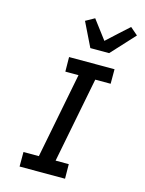

<svg xmlns="http://www.w3.org/2000/svg" viewBox="-135 -1005 820 1085"><g transform="rotate(15 275.0 -462.5)"><path d="M355 0H89V-85H179L277 -585H200L199 -670H465V-585H375L277 -85H354ZM302 -750 233 -891 285 -920 368 -810 430 -867 494 -925 538 -887 412 -750Z"/></g></svg>

Font: Lode Dark
Style: Bold Italic
Weight: 700
Italic angle: -11°
Monospace: yes
Designer: Belleve Invis
Foundry: Belleve Invis
Version: Version 29.2.0; ttfautohint (v1.8.3)